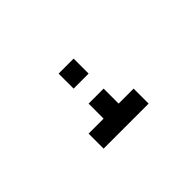

<svg xmlns="http://www.w3.org/2000/svg" viewBox="-53 -853 905 905"><g transform="rotate(-45 400.0 -400.0)"><path d="M350 -600V-500H450V-600ZM450 -400H350V-300H250V-200H550V-300H450Z"/></g></svg>

Font: Mourier
Style: Regular
Weight: 400
Designer: Eric Mourier
Foundry: Velvetyne Type Foundry
Version: Version 2.000;hotconv 1.0.109;makeotfexe 2.5.65596